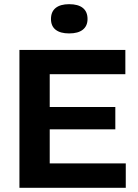

<svg xmlns="http://www.w3.org/2000/svg" viewBox="-20 -899 661 919"><path d="M73 0V-660H218V0ZM173 0V-117H582V0ZM173 -280V-387H532V-280ZM173 -544V-660H580V-544ZM311 -739Q269 -739 246.5 -756.5Q224 -774 224 -808Q224 -843 246.5 -861Q269 -879 311 -879Q354 -879 376.5 -861Q399 -843 399 -808Q399 -775 376.5 -757Q354 -739 311 -739Z"/></svg>

Font: Bricolage Grotesque 96pt ExtraBold
Style: Bold
Weight: 700
Version: Version 1.001;gftools[0.9.33.dev8+g029e19f]